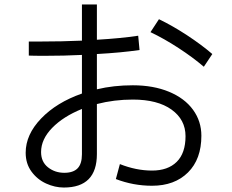

<svg xmlns="http://www.w3.org/2000/svg" viewBox="-20 -821 1040 860"><path d="M882 -213Q882 -108 822 -48.5Q762 11 661 11Q577 11 499 -19L517 -86Q590 -57 661 -57Q732 -57 771.5 -96Q811 -135 811 -211Q811 -285 748.5 -330Q686 -375 575 -375Q491 -375 414 -355V-131Q414 19 266 19Q226 19 186.5 1Q147 -17 121 -52.5Q95 -88 95 -137Q95 -218 164 -290Q233 -362 347 -402V-575Q268 -571 180 -571Q130 -571 109 -572V-635H158Q258 -635 347 -639V-801H414V-643Q519 -649 599 -661L605 -597Q523 -585 414 -579V-421Q489 -439 575 -439Q667 -439 737 -410Q807 -381 844.5 -329.5Q882 -278 882 -213ZM692 -735Q754 -705 818 -663Q882 -621 931 -579L893 -522Q844 -564 779.5 -606Q715 -648 654 -677ZM347 -333Q263 -299 213.5 -248Q164 -197 164 -140Q164 -96 195 -71.5Q226 -47 268 -47Q308 -47 327.5 -67Q347 -87 347 -130Z"/></svg>

Font: IBM Plex Sans JP
Style: Regular
Weight: 400
Designer: Mike Abbink; Paul van der Laan; Pieter van Rosmalen; Wujin Sim; Yejin Wi; Jinhee Kim; Boomi Park; Yona Kim; Kichan Ma
Foundry: Sandoll Inc.
Version: Version 1.000